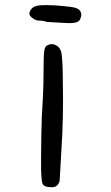

<svg xmlns="http://www.w3.org/2000/svg" viewBox="-20 -744 443 769"><path d="M144.5 -88.9V-111.3Q144.5 -151.4 145.5 -197.8Q146.5 -244.1 147.5 -276.4Q149.4 -307.6 151.9 -355Q154.3 -402.3 154.3 -443.4Q154.3 -520.5 157.2 -540.5Q160.2 -560.5 171.9 -563.5Q179.7 -567.4 187.5 -567.4Q196.3 -567.4 208 -560.5Q219.7 -553.7 225.6 -535.2Q230.5 -507.8 231.4 -440.9Q232.4 -374 232.4 -345.7Q232.4 -272.5 229.5 -207Q224.6 -125 222.2 -77.6Q219.7 -30.3 218.8 -18.6Q213.9 -4.9 206.5 0.5Q199.2 5.9 189.5 5.9H186.5Q155.3 5.9 149.9 -9.3Q144.5 -24.4 144.5 -88.9ZM97.7 -688.5Q97.7 -697.3 103.5 -705.1Q108.4 -712.9 119.1 -717.8Q130.9 -722.7 147.5 -723.1Q164.1 -723.6 167 -723.6Q195.3 -723.6 233.4 -719.7Q267.6 -716.8 280.8 -712.9Q293.9 -709 299.8 -702.1Q303.7 -696.3 304.7 -691.9Q305.7 -687.5 305.7 -685.5Q305.7 -679.7 302.7 -671.9Q299.8 -660.2 289.1 -655.8Q278.3 -651.4 255.9 -651.4Q246.1 -651.4 235.4 -652.3Q218.8 -653.3 198.7 -654.3Q178.7 -655.3 168 -656.2Q157.2 -660.2 145.5 -661.1Q133.8 -662.1 129.9 -662.1Q119.1 -664.1 108.4 -672.9Q97.7 -681.6 97.7 -688.5Z"/></svg>

Font: JasonHandwriting4
Style: Regular
Weight: 400
Version: Version 1.01.21